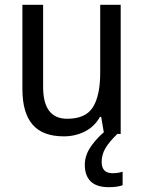

<svg xmlns="http://www.w3.org/2000/svg" viewBox="-20 -649 599 797"><path d="M481 -629V-93H412L400 -164H395Q372 -123 332 -103Q292 -83 245 -83Q157 -83 115 -132Q73 -181 73 -279V-629H159V-288Q159 -156 259 -156Q336 -156 366 -204.5Q396 -253 396 -348V-629ZM402 23Q402 70 447 70Q462 70 472 68Q482 66 489 64V120Q477 124 463.5 126Q450 128 432 128Q381 128 356.5 104Q332 80 332 35Q332 -6 359.5 -44Q387 -82 420 -107L467 -93Q433 -60 417.5 -33.5Q402 -7 402 23Z"/></svg>

Font: Noto Sans Telugu UI SemiCondensed
Style: Regular
Weight: 400
Width: 4
Designer: Jelle Bosma - Monotype Design Team
Foundry: Monotype Imaging Inc.
Version: Version 2.005; ttfautohint (v1.8.4.7-5d5b)